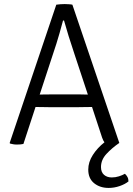

<svg xmlns="http://www.w3.org/2000/svg" viewBox="-20 -706 651 943"><path d="M225.5 -179.5Q223 -179.5 209.2 -179.8Q195.5 -180 179.8 -180.2Q164 -180.5 154.5 -180.5L95 1Q81.5 4 63.5 4Q52.5 4 45 2.5Q37.5 1 29 -1L27.5 -4L256.5 -683Q264.5 -684.5 276.8 -685.2Q289 -686 297.5 -686Q305.5 -686 317.8 -685.2Q330 -684.5 335.5 -683L566 -4Q529.5 21 502.8 50Q476 79 476 114.5Q476 139.5 490.8 152.5Q505.5 165.5 529 165.5Q547 165.5 564.2 160Q581.5 154.5 593.5 147.5Q600.5 153.5 605.8 163Q611 172.5 611 185Q594.5 198.5 567.8 207.8Q541 217 513.5 217Q471 217 442.2 193.8Q413.5 170.5 413.5 127Q413.5 90 436 55Q458.5 20 493 -7Q487 -14.5 481.5 -30L432 -180.5Q422.5 -180.5 406.2 -180.2Q390 -180 376 -179.8Q362 -179.5 359.5 -179.5ZM257 -491.5 175 -241.5Q183 -242 196.2 -242Q209.5 -242 220.8 -242.2Q232 -242.5 234.5 -242.5H352Q355.5 -242.5 377 -242.2Q398.5 -242 411.5 -241.5L345.5 -441Q330.5 -485 317 -528.8Q303.5 -572.5 294.5 -605H289.5Q282 -577 272.5 -543.2Q263 -509.5 257 -491.5Z"/></svg>

Font: Signika Negative SC Light
Style: Regular
Weight: 300
Designer: Anna Giedryś
Foundry: Anna Giedryś
Version: Version 2.000; ttfautohint (v1.8.3) -l 8 -r 50 -G 200 -x 9 -